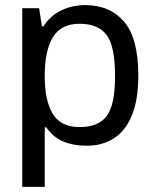

<svg xmlns="http://www.w3.org/2000/svg" viewBox="-20 -558 596 751"><path d="M67 173V-526H133L144 -455H150Q176 -496 219 -517Q262 -538 313 -538Q410 -538 465.5 -473Q521 -408 521 -263Q521 -168 496 -107Q471 -46 425.5 -17Q380 12 321 12Q266 12 226.5 -5Q187 -22 161 -60H155V173ZM291 -61Q366 -61 398 -105Q430 -149 430 -259V-263Q430 -376 397.5 -420.5Q365 -465 291 -465Q219 -465 187 -412.5Q155 -360 155 -263V-259Q155 -164 186.5 -112.5Q218 -61 291 -61Z"/></svg>

Font: Archivo VF Beta
Style: Regular
Weight: 400
Designer: Hector Gatti
Foundry: Omnibus-Type
Version: Version 1.002